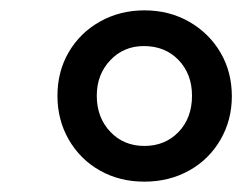

<svg xmlns="http://www.w3.org/2000/svg" viewBox="-20 -738 468 371"><path d="M259 -387Q211 -387 173 -408.5Q135 -430 113 -468Q91 -506 91 -553Q91 -600 113 -637.5Q135 -675 173.5 -696.5Q212 -718 259 -718Q307 -718 345.5 -696Q384 -674 406 -636.5Q428 -599 428 -552Q428 -506 406 -468Q384 -430 345.5 -408.5Q307 -387 259 -387ZM259 -456Q299 -456 325 -483Q351 -510 351 -553Q351 -595 325 -622Q299 -649 258 -649Q219 -649 193 -621.5Q167 -594 167 -553Q167 -511 193 -483.5Q219 -456 259 -456Z"/></svg>

Font: Nunito Sans 7pt Expanded SemiBold
Style: Italic
Weight: 600
Width: 7
Italic angle: -9°
Designer: Vernon Adams
Foundry: Vernon Adams
Version: Version 3.101;gftools[0.9.27]